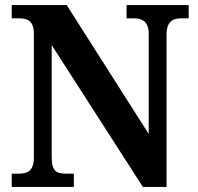

<svg xmlns="http://www.w3.org/2000/svg" viewBox="-20 -734 776 754"><path d="M26 0H270V-52H240C203 -52 183 -60 183 -117V-557L541 0H634V-597C634 -649 658 -662 692 -662H721V-714H477V-662H506C538 -662 564 -650 564 -601V-208L242 -714H26V-662H55C86 -662 113 -654 113 -601V-117C113 -60 87 -52 49 -52H26Z"/></svg>

Font: Noto Serif Hebrew SemiCondensed
Style: Bold
Weight: 700
Width: 4
Designer: Monotype Design Team
Foundry: Monotype Imaging Inc.
Version: Version 2.004